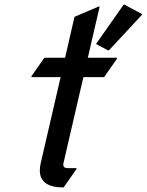

<svg xmlns="http://www.w3.org/2000/svg" viewBox="-20 -785 631 824"><path d="M252.9 19.5Q150.9 19.5 150.9 -53.7Q150.9 -67.9 154.8 -85L240.2 -454.1H114.7L115.7 -459L170.4 -537.1H259.3L299.8 -712.9L402.8 -756.8H407.7L356.9 -537.1H482.4L481.4 -532.2L426.8 -454.1H337.9L252.4 -85Q247.6 -63.5 271 -63.5H308.6L307.6 -58.6ZM510.3 -764.6H515.1L591.3 -723.6L447.8 -569.3H442.9L392.1 -596.2Z"/></svg>

Font: Nova Script
Style: Regular
Weight: 400
Italic angle: -13°
Version: Version 2.001